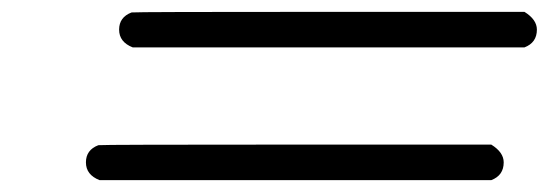

<svg xmlns="http://www.w3.org/2000/svg" viewBox="-20 -413 926 324"><path d="M204 -333Q181 -342 181 -363Q181 -384 202 -392Q206 -393 536 -393H865Q886 -380 886 -363Q886 -341 865 -333ZM148 -109Q125 -118 125 -139Q125 -160 146 -168Q150 -169 480 -169H809Q830 -156 830 -139Q830 -117 809 -109Z"/></svg>

Font: KaTeX_Main
Style: Bold Italic
Weight: 700
Version: Version 1.1; ttfautohint (v1.3)